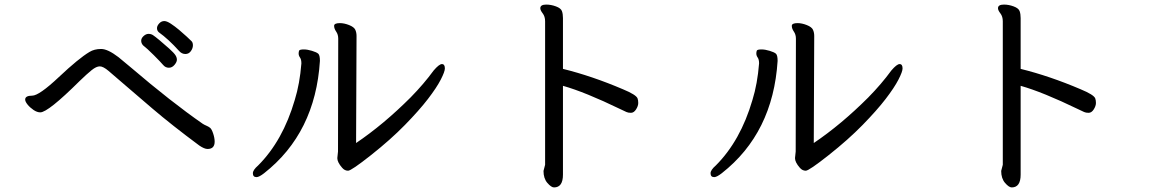

<svg xmlns="http://www.w3.org/2000/svg" viewBox="-20 -752 5040 839"><path d="M887 -101Q873 -101 851 -116Q731 -205 645 -278.5Q559 -352 518.5 -387Q478 -422 454.5 -442Q431 -462 416 -462Q401 -462 380.5 -445.5Q360 -429 328 -398Q190 -261 156 -261Q142 -261 126.5 -271.5Q111 -282 100.5 -295Q90 -308 90 -317Q90 -334 120.5 -334Q151 -334 237.5 -415.5Q324 -497 371 -525Q392 -538 422 -538Q451 -538 498 -502L551 -458Q729 -306 866 -211Q874 -206 882.5 -202.5Q891 -199 898 -193.5Q905 -188 911.5 -168.5Q918 -149 918 -133Q918 -101 887 -101ZM718 -456Q703 -456 693 -468Q683 -480 652.5 -510.5Q622 -541 605 -554Q597 -563 597 -574Q597 -585 607.5 -594.5Q618 -604 629 -604Q640 -604 648.5 -598.5Q657 -593 678 -575.5Q699 -558 719.5 -539.5Q740 -521 746.5 -511Q753 -501 753 -491Q753 -481 742.5 -468.5Q732 -456 718 -456ZM790 -516Q774 -516 762 -530Q716 -581 674 -611Q666 -618 666 -629Q666 -639 675.5 -649.5Q685 -660 698 -660Q709 -660 726.5 -648.5Q744 -637 762.5 -621.5Q781 -606 796 -592Q811 -578 817 -572Q823 -566 823 -554Q823 -541 814 -528.5Q805 -516 790 -516Z M1101 22Q1085 22 1085 5Q1085 -9 1108 -29Q1216 -137 1268 -315Q1290 -386 1297 -475Q1297 -492 1291 -500.5Q1285 -509 1285 -518Q1285 -525 1287 -530.5Q1289 -536 1308 -536Q1323 -536 1343 -530Q1363 -524 1370.5 -517.5Q1378 -511 1378 -486Q1358 -171 1134 5Q1112 22 1101 22ZM1501 -6Q1486 -6 1475 -19Q1454 -43 1454 -61L1457 -90L1458 -583Q1458 -601 1449 -614Q1440 -627 1440 -639Q1440 -651 1465 -651Q1484 -651 1505.5 -642.5Q1527 -634 1532.5 -622Q1538 -610 1538 -595L1536 -127Q1656 -208 1774 -326Q1832 -385 1875 -444Q1899 -472 1911 -472Q1924 -472 1924 -453Q1924 -439 1906 -404Q1888 -369 1850 -319.5Q1812 -270 1749.5 -206Q1687 -142 1601 -74Q1515 -6 1501 -6Z M2401 67Q2389 67 2372 47.5Q2355 28 2355 -5L2362 -32V-659Q2362 -680 2351.5 -693.5Q2341 -707 2341 -716Q2341 -732 2367 -732Q2388 -732 2409.5 -724Q2431 -716 2435.5 -703.5Q2440 -691 2440 -673V-451Q2566 -420 2702 -362Q2760 -338 2766 -322Q2769 -314 2769 -302Q2769 -289 2759.5 -274Q2750 -259 2737 -259Q2725 -259 2717.5 -262.5Q2710 -266 2691 -275Q2536 -350 2440 -377V11Q2440 67 2401 67Z M3101 22Q3085 22 3085 5Q3085 -9 3108 -29Q3216 -137 3268 -315Q3290 -386 3297 -475Q3297 -492 3291 -500.5Q3285 -509 3285 -518Q3285 -525 3287 -530.5Q3289 -536 3308 -536Q3323 -536 3343 -530Q3363 -524 3370.5 -517.5Q3378 -511 3378 -486Q3358 -171 3134 5Q3112 22 3101 22ZM3501 -6Q3486 -6 3475 -19Q3454 -43 3454 -61L3457 -90L3458 -583Q3458 -601 3449 -614Q3440 -627 3440 -639Q3440 -651 3465 -651Q3484 -651 3505.5 -642.5Q3527 -634 3532.5 -622Q3538 -610 3538 -595L3536 -127Q3656 -208 3774 -326Q3832 -385 3875 -444Q3899 -472 3911 -472Q3924 -472 3924 -453Q3924 -439 3906 -404Q3888 -369 3850 -319.5Q3812 -270 3749.5 -206Q3687 -142 3601 -74Q3515 -6 3501 -6Z M4401 67Q4389 67 4372 47.5Q4355 28 4355 -5L4362 -32V-659Q4362 -680 4351.5 -693.5Q4341 -707 4341 -716Q4341 -732 4367 -732Q4388 -732 4409.5 -724Q4431 -716 4435.5 -703.5Q4440 -691 4440 -673V-451Q4566 -420 4702 -362Q4760 -338 4766 -322Q4769 -314 4769 -302Q4769 -289 4759.5 -274Q4750 -259 4737 -259Q4725 -259 4717.5 -262.5Q4710 -266 4691 -275Q4536 -350 4440 -377V11Q4440 67 4401 67Z"/></svg>

Font: LXGW WenKai Lite Medium
Style: Regular
Weight: 500
Designer: LXGW / Fontworks Inc.
Foundry: LXGW / Fontworks Inc.
Version: Version 1.511; March 25, 2025